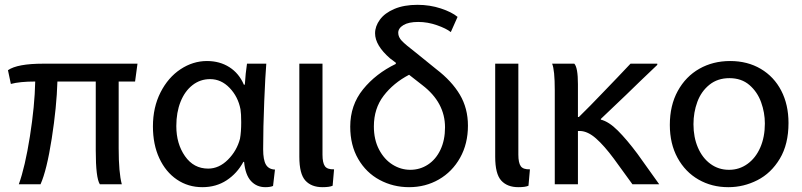

<svg xmlns="http://www.w3.org/2000/svg" viewBox="-20 -750 3327 796"><path d="M472 -135Q472 -34 485 14H394Q377 -12 377 -126V-412H218Q215 -307 194.5 -175.5Q174 -44 148 14H58Q84 -58 104 -184.5Q124 -311 126 -412Q62 -412 25 -402L13 -459Q52 -486 159 -486H550L540 -412H472Z M1084 -486Q1080 -439 1075.5 -330.5Q1071 -222 1071 -131Q1071 -87 1082.5 -67.5Q1094 -48 1120 -47L1112 21Q1100 26 1080 26Q1044 26 1020.5 0.5Q997 -25 992 -79H989Q963 -31 919.5 -2.5Q876 26 819 26Q760 26 713.5 -5.5Q667 -37 640.5 -94Q614 -151 614 -226Q614 -305 645.5 -367Q677 -429 728.5 -463Q780 -497 838 -497Q891 -497 931 -471.5Q971 -446 991 -399H995Q998 -447 1004 -486ZM711 -227Q711 -154 747 -102.5Q783 -51 843 -51Q888 -51 925 -88Q962 -125 975 -175Q980 -203 980 -243Q980 -279 977 -297Q967 -349 932 -385.5Q897 -422 851 -422Q810 -422 778 -397Q746 -372 728.5 -328Q711 -284 711 -228Z M1317 -109Q1317 -75 1327 -61Q1337 -47 1365 -48L1359 20Q1346 26 1317 26Q1271 26 1246 -1.5Q1221 -29 1221 -100V-486H1317Z M1849 -617Q1830 -632 1791.5 -645.5Q1753 -659 1714 -659Q1674 -659 1652.5 -646Q1631 -633 1631 -614Q1631 -596 1646.5 -580Q1662 -564 1705 -531L1789 -463Q1853 -414 1886.5 -357.5Q1920 -301 1920 -229Q1920 -154 1887.5 -96Q1855 -38 1799.5 -6Q1744 26 1676 26Q1610 26 1554 -4Q1498 -34 1465 -91Q1432 -148 1432 -225Q1432 -314 1485 -379.5Q1538 -445 1621 -485V-490L1597 -508Q1535 -562 1535 -612Q1535 -641 1555 -668.5Q1575 -696 1615 -713Q1655 -730 1711 -730Q1762 -730 1807.5 -715Q1853 -700 1877 -680ZM1676 -440Q1611 -406 1570.5 -353Q1530 -300 1530 -226Q1530 -171 1551.5 -130Q1573 -89 1607.5 -67.5Q1642 -46 1681 -46Q1721 -46 1754 -67.5Q1787 -89 1806 -129Q1825 -169 1825 -222Q1825 -325 1731 -397Z M2129 -109Q2129 -75 2139 -61Q2149 -47 2177 -48L2171 20Q2158 26 2129 26Q2083 26 2058 -1.5Q2033 -29 2033 -100V-486H2129Z M2471 -254Q2504 -246 2541.5 -208.5Q2579 -171 2623 -112L2713 14H2602L2525 -92Q2485 -146 2451 -176Q2417 -206 2385 -207H2376V14H2280V-376Q2280 -460 2269 -486H2361Q2376 -470 2376 -401V-265H2380Q2428 -312 2476 -362.5Q2524 -413 2539 -428L2594 -486H2705V-481Q2627 -407 2576 -357Q2509 -294 2471 -257Z M2999 26Q2931 26 2876 -5.5Q2821 -37 2789 -95.5Q2757 -154 2757 -232Q2757 -313 2790 -373Q2823 -433 2879.5 -465Q2936 -497 3007 -497Q3079 -497 3134 -464.5Q3189 -432 3219 -374Q3249 -316 3249 -240Q3249 -152 3213 -92Q3177 -32 3120 -3Q3063 26 3000 26ZM3003 -46Q3045 -46 3079 -70.5Q3113 -95 3132 -138.5Q3151 -182 3151 -238Q3151 -283 3135.5 -326Q3120 -369 3087 -397.5Q3054 -426 3004 -426Q2955 -426 2921 -398.5Q2887 -371 2871 -327.5Q2855 -284 2855 -235Q2855 -181 2873.5 -138Q2892 -95 2925.5 -70.5Q2959 -46 3002 -46Z"/></svg>

Font: LINE Seed Sans KR Regular
Style: Regular
Weight: 400
Designer: LINE VX Design & Sandoll Inc & Dalton Maag Ltd
Foundry: Sandoll Inc.
Version: Version 1.000